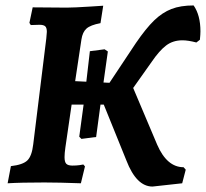

<svg xmlns="http://www.w3.org/2000/svg" viewBox="-20 -670 756 705"><path d="M716 -555Q716 -544 714 -524L701 -514Q671 -522 650 -522Q615 -522 590 -503Q565 -484 537 -443L469 -347L557 -139Q593 -56 654 -56L662 -47L649 3L540 15Q481 15 444 -81L361 -286H349L333 -167L279 -160L271 -168L287 -286H243L220 -128Q217 -107 217 -93Q217 -75 223.5 -68.5Q230 -62 246 -62Q260 -62 271 -63.5Q282 -65 286 -66L292 -59L277 3Q196 0 143 0Q56 0 8 3L20 -60Q64 -65 80.5 -81Q97 -97 102 -140L150 -529L152 -553Q152 -568 146 -573.5Q140 -579 125 -579L93 -578L88 -586L100 -643L225 -642Q251 -642 313 -646L359 -649L349 -585Q312 -578 297.5 -565Q283 -552 279 -525L256 -372L297 -370L310 -482L364 -489L376 -481L360 -367L382 -366L479 -512Q516 -566 546 -595Q576 -624 609.5 -637Q643 -650 691 -650Q716 -614 716 -555Z"/></svg>

Font: Alegreya
Style: Bold Italic
Weight: 700
Italic angle: -7°
Designer: Juan Pablo del Peral
Foundry: Huerta Tipografica
Version: Version 2.007; ttfautohint (v1.6)